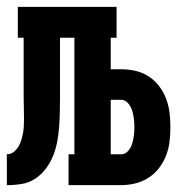

<svg xmlns="http://www.w3.org/2000/svg" viewBox="-20 -540 540 560"><path d="M0 0V-90Q11 -90 19.5 -96.5Q28 -103 33.5 -112Q39 -121 42 -131Q45 -141 47 -151.5Q49 -162 49.5 -172.5Q50 -183 50 -194Q50 -211 49.5 -227.5Q49 -244 49 -261V-430H32V-520H320V-430H303V-338H333Q354 -338 374.5 -333.5Q395 -329 413 -317.5Q431 -306 444 -289Q457 -272 464.5 -252Q472 -232 474.5 -211Q477 -190 477 -169Q477 -148 474.5 -127Q472 -106 464.5 -86.5Q457 -67 444 -50Q431 -33 413 -21.5Q395 -10 374.5 -5Q354 0 333 0H180V-90H197V-430H155V-257Q155 -235 154.5 -213.5Q154 -192 152.5 -170.5Q151 -149 147 -127.5Q143 -106 135 -86Q127 -66 114 -48.5Q101 -31 83 -19Q65 -7 43.5 -3.5Q22 0 0 0ZM303 -90H333Q345 -90 353.5 -99.5Q362 -109 365.5 -121Q369 -133 370.5 -145Q372 -157 372 -169Q372 -181 370.5 -193.5Q369 -206 365.5 -217.5Q362 -229 353.5 -239Q345 -249 333 -249H303Z"/></svg>

Font: Iosevka Curly Slab Extrabold
Style: Regular
Weight: 800
Monospace: yes
Designer: Belleve Invis
Foundry: Belleve Invis
Version: Version 22.1.2; ttfautohint (v1.8.4)